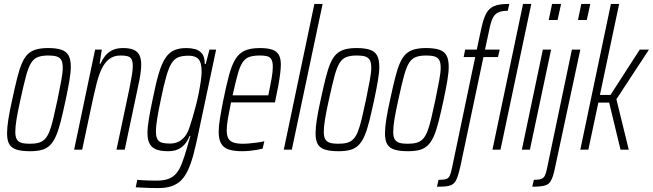

<svg xmlns="http://www.w3.org/2000/svg" viewBox="-20 -763 3329 979"><path d="M133 8Q91 8 65 0Q39 -8 27.5 -27.5Q16 -47 16 -83Q16 -112 22.5 -154Q29 -196 42 -254Q56 -319 67.5 -365Q79 -411 92 -441Q105 -471 122.5 -487.5Q140 -504 165 -511Q190 -518 225 -518Q267 -518 292.5 -509.5Q318 -501 329.5 -480.5Q341 -460 341 -422Q341 -394 334 -352.5Q327 -311 315 -254Q301 -189 289.5 -143.5Q278 -98 265 -68.5Q252 -39 234.5 -22Q217 -5 192.5 1.5Q168 8 133 8ZM131 -30Q158 -30 176.5 -35Q195 -40 208.5 -53.5Q222 -67 232 -92.5Q242 -118 251.5 -157.5Q261 -197 273 -254Q285 -313 292.5 -353Q300 -393 300 -418Q300 -444 292.5 -457Q285 -470 269 -475Q253 -480 227 -480Q194 -480 173 -472Q152 -464 138 -441Q124 -418 112 -373Q100 -328 84 -254Q71 -196 64.5 -156.5Q58 -117 58 -91Q58 -66 65.5 -53Q73 -40 89 -35Q105 -30 131 -30Z M358 0 465 -510H499L488 -438H492Q501 -458 515 -476.5Q529 -495 551.5 -506.5Q574 -518 607 -518Q640 -518 660.5 -509.5Q681 -501 690.5 -482.5Q700 -464 700 -433Q700 -413 696 -385Q692 -357 684 -322L616 0H574L640 -312Q648 -352 652.5 -379.5Q657 -407 657 -426Q657 -449 651 -460.5Q645 -472 631.5 -476Q618 -480 595 -480Q560 -480 537 -462Q514 -444 499 -413Q484 -382 474 -343Q464 -304 455 -263L399 0Z M785 196Q768 196 749.5 195.5Q731 195 711 194Q691 193 672 192L680 154Q693 155 708.5 156Q724 157 742 157.5Q760 158 778 158Q815 158 839 149Q863 140 879 121Q895 102 907 71Q919 40 932 -4Q935 -17 941 -36.5Q947 -56 951 -70H947Q937 -45 922 -27.5Q907 -10 886.5 -1Q866 8 838 8Q801 8 778 -0.5Q755 -9 743.5 -29Q732 -49 732 -84Q732 -114 739 -156Q746 -198 758 -255Q774 -335 789 -386.5Q804 -438 823 -466.5Q842 -495 867.5 -506.5Q893 -518 930 -518Q954 -518 975 -512.5Q996 -507 1010 -490Q1024 -473 1024 -437H1029L1048 -510H1082L991 -81Q978 -18 965.5 28Q953 74 937.5 106.5Q922 139 901.5 158.5Q881 178 853 187Q825 196 785 196ZM845 -31Q871 -31 889.5 -40Q908 -49 922.5 -67Q937 -85 946 -113Q953 -133 961.5 -162Q970 -191 978.5 -223.5Q987 -256 993.5 -289Q1000 -322 1004 -350.5Q1008 -379 1008 -398Q1008 -444 992 -461.5Q976 -479 942 -479Q911 -479 890.5 -471.5Q870 -464 855.5 -441.5Q841 -419 828 -374Q815 -329 800 -255Q788 -198 781.5 -158Q775 -118 775 -94Q775 -67 782.5 -53.5Q790 -40 805.5 -35.5Q821 -31 845 -31Z M1215 8Q1172 8 1145.5 -1Q1119 -10 1107 -32Q1095 -54 1095 -90Q1095 -119 1101.5 -159Q1108 -199 1119 -254Q1134 -328 1147.5 -378.5Q1161 -429 1179.5 -460Q1198 -491 1227.5 -504.5Q1257 -518 1305 -518Q1344 -518 1367.5 -510Q1391 -502 1401.5 -483.5Q1412 -465 1412 -434Q1412 -415 1408.5 -387Q1405 -359 1399 -325.5Q1393 -292 1385 -256L1382 -241H1158Q1148 -193 1142 -158Q1136 -123 1136 -98Q1136 -72 1144.5 -57Q1153 -42 1171.5 -36Q1190 -30 1219 -30Q1235 -30 1255 -32Q1275 -34 1294 -36.5Q1313 -39 1328 -43L1319 -5Q1308 -2 1290.5 1Q1273 4 1253.5 6Q1234 8 1215 8ZM1166 -277H1348L1353 -301Q1359 -330 1365 -363.5Q1371 -397 1371 -422Q1371 -448 1363.5 -460.5Q1356 -473 1341.5 -476.5Q1327 -480 1306 -480Q1273 -480 1252 -473Q1231 -466 1217 -445Q1203 -424 1192 -384Q1181 -344 1166 -277Z M1427 0 1583 -743H1625L1468 0Z M1706 8Q1664 8 1638 0Q1612 -8 1600.5 -27.5Q1589 -47 1589 -83Q1589 -112 1595.5 -154Q1602 -196 1615 -254Q1629 -319 1640.5 -365Q1652 -411 1665 -441Q1678 -471 1695.5 -487.5Q1713 -504 1738 -511Q1763 -518 1798 -518Q1840 -518 1865.5 -509.5Q1891 -501 1902.5 -480.5Q1914 -460 1914 -422Q1914 -394 1907 -352.5Q1900 -311 1888 -254Q1874 -189 1862.5 -143.5Q1851 -98 1838 -68.5Q1825 -39 1807.5 -22Q1790 -5 1765.5 1.5Q1741 8 1706 8ZM1704 -30Q1731 -30 1749.5 -35Q1768 -40 1781.5 -53.5Q1795 -67 1805 -92.5Q1815 -118 1824.5 -157.5Q1834 -197 1846 -254Q1858 -313 1865.5 -353Q1873 -393 1873 -418Q1873 -444 1865.5 -457Q1858 -470 1842 -475Q1826 -480 1800 -480Q1767 -480 1746 -472Q1725 -464 1711 -441Q1697 -418 1685 -373Q1673 -328 1657 -254Q1644 -196 1637.5 -156.5Q1631 -117 1631 -91Q1631 -66 1638.5 -53Q1646 -40 1662 -35Q1678 -30 1704 -30Z M2060 8Q2018 8 1992 0Q1966 -8 1954.5 -27.5Q1943 -47 1943 -83Q1943 -112 1949.5 -154Q1956 -196 1969 -254Q1983 -319 1994.5 -365Q2006 -411 2019 -441Q2032 -471 2049.5 -487.5Q2067 -504 2092 -511Q2117 -518 2152 -518Q2194 -518 2219.5 -509.5Q2245 -501 2256.5 -480.5Q2268 -460 2268 -422Q2268 -394 2261 -352.5Q2254 -311 2242 -254Q2228 -189 2216.5 -143.5Q2205 -98 2192 -68.5Q2179 -39 2161.5 -22Q2144 -5 2119.5 1.5Q2095 8 2060 8ZM2058 -30Q2085 -30 2103.5 -35Q2122 -40 2135.5 -53.5Q2149 -67 2159 -92.5Q2169 -118 2178.5 -157.5Q2188 -197 2200 -254Q2212 -313 2219.5 -353Q2227 -393 2227 -418Q2227 -444 2219.5 -457Q2212 -470 2196 -475Q2180 -480 2154 -480Q2121 -480 2100 -472Q2079 -464 2065 -441Q2051 -418 2039 -373Q2027 -328 2011 -254Q1998 -196 1991.5 -156.5Q1985 -117 1985 -91Q1985 -66 1992.5 -53Q2000 -40 2016 -35Q2032 -30 2058 -30Z M2208 189 2216 154Q2242 154 2254.5 150Q2267 146 2273 133.5Q2279 121 2284 97L2403 -472H2344L2352 -510H2411L2435 -622Q2442 -654 2450.5 -675.5Q2459 -697 2470.5 -710.5Q2482 -724 2497.5 -731Q2513 -738 2532.5 -740.5Q2552 -743 2577 -743L2569 -708Q2540 -708 2522.5 -700.5Q2505 -693 2495 -675.5Q2485 -658 2478 -626L2453 -510H2528L2519 -472H2445L2328 83Q2321 113 2315 132.5Q2309 152 2301 163.5Q2293 175 2281 180.5Q2269 186 2251.5 187.5Q2234 189 2208 189ZM2491 0 2647 -743H2689L2532 0Z M2778 -661 2795 -743H2841L2823 -661ZM2641 0 2748 -510H2790L2682 0Z M2927 -661 2944 -743H2990L2972 -661ZM2694 189 2702 154Q2726 154 2739 149.5Q2752 145 2758 133Q2764 121 2769 97L2896 -510H2939L2812 83Q2806 113 2800 132.5Q2794 152 2786 163.5Q2778 175 2766.5 180Q2755 185 2737 187Q2719 189 2694 189Z M2939 0 3095 -743H3137L3039 -279H3093L3242 -510H3289L3123 -257L3186 0H3144L3086 -240H3031L2980 0Z"/></svg>

Font: Saira ExtraCondensed ExtraLight
Style: Italic
Weight: 250
Width: 2
Italic angle: -12°
Designer: Hector Gatti with collaboration of the Omnibus-Type team
Foundry: Omnibus-Type
Version: Version 1.101